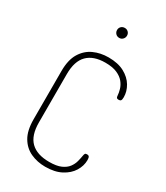

<svg xmlns="http://www.w3.org/2000/svg" viewBox="-226 -1020 965 1119"><g transform="rotate(30 256.0 -460.5)"><path d="M272 6Q219 6 174 -14.5Q129 -35 102.5 -80Q76 -125 76 -200V-525Q76 -600 103.5 -645Q131 -690 176 -710.5Q221 -731 275 -731Q339 -731 381.5 -708Q424 -685 445.5 -649Q467 -613 467 -574Q467 -557 462.5 -551.5Q458 -546 449 -546Q436 -546 433.5 -552.5Q431 -559 431 -564Q430 -582 423.5 -604.5Q417 -627 400.5 -647.5Q384 -668 353.5 -681.5Q323 -695 274 -695Q195 -695 153.5 -653.5Q112 -612 112 -525V-200Q112 -112 154 -71Q196 -30 278 -30Q328 -30 357 -43Q386 -56 401 -76Q416 -96 422 -119Q428 -142 431 -161Q432 -168 435 -173.5Q438 -179 449 -179Q458 -179 462.5 -173Q467 -167 467 -150Q467 -112 445 -76Q423 -40 379.5 -17Q336 6 272 6ZM271 -860Q256 -860 246.5 -870Q237 -880 237 -894Q237 -908 246.5 -917.5Q256 -927 271 -927Q285 -927 294.5 -917.5Q304 -908 304 -894Q304 -880 294.5 -870Q285 -860 271 -860Z"/></g></svg>

Font: Dosis ExtraLight
Style: Regular
Weight: 250
Designer: EdgarTolentino, PabloImpallari, IginoMarini
Foundry: EdgarTolentino, PabloImpallari, IginoMarini
Version: Version 3.001; ttfautohint (v1.8.2)